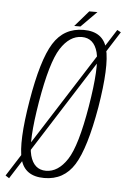

<svg xmlns="http://www.w3.org/2000/svg" viewBox="-93 -716 512 770"><g transform="rotate(5 163.0 -331.0)"><path d="M-42 7 -27 16.5 368.5 -605.5 353.5 -613.5ZM113 3.5Q192 3.5 234 -63.8Q276 -131 305 -299Q332.5 -466 315.2 -534Q298 -602 219.5 -602Q140 -602 97.8 -534.2Q55.5 -466.5 27.5 -299Q-0.5 -131.5 16.8 -64Q34 3.5 113 3.5ZM117.5 -26Q69 -26 53.8 -81.5Q38.5 -137 65.5 -298.5Q93 -460 129.2 -516.5Q165.5 -573 214.5 -573Q263.5 -573 278.5 -517Q293.5 -461 266.5 -298.5Q239.5 -137.5 203 -81.8Q166.5 -26 117.5 -26ZM180 -614.5H205L268 -678H235Z"/></g></svg>

Font: Anybody Condensed ExtraLight
Style: Italic
Weight: 250
Width: 3
Italic angle: -10°
Version: Version 1.113;gftools[0.9.25]